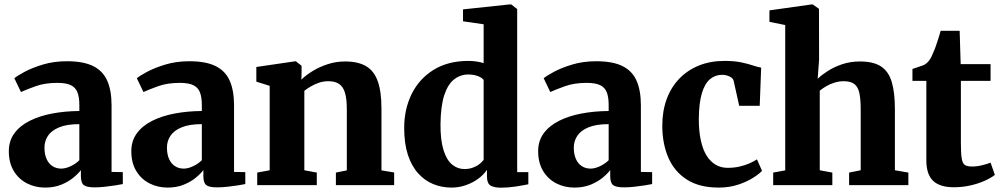

<svg xmlns="http://www.w3.org/2000/svg" viewBox="-20 -839 4538 870"><path d="M184.5 11Q139.5 11 102 -8.2Q64.5 -27.5 42.2 -64.5Q20 -101.5 20 -154Q20 -200.5 45 -234.8Q70 -269 114 -291.2Q158 -313.5 215.8 -324.5Q273.5 -335.5 339.5 -336V-363.5Q339.5 -398 331.2 -420Q323 -442 301.5 -452.8Q280 -463.5 239.5 -463.5Q183 -463.5 141 -448.2Q99 -433 75 -422L45 -484.5Q58 -495.5 92 -513.8Q126 -532 175.2 -546.8Q224.5 -561.5 283 -561.5Q358 -561.5 402.2 -539.5Q446.5 -517.5 466 -473.2Q485.5 -429 485.5 -361V-60L536.5 -59V-5Q525 -2.5 503 1Q481 4.5 455.8 7.2Q430.5 10 409 10Q373 10 359.8 -0.2Q346.5 -10.5 346.5 -41.5V-68.5Q335 -52.5 312.2 -33.8Q289.5 -15 257.2 -2Q225 11 184.5 11ZM257.5 -75Q277 -75 300 -85.8Q323 -96.5 339.5 -113V-276.5Q283 -276.5 248 -262Q213 -247.5 197.2 -223.5Q181.5 -199.5 181.5 -170.5Q181.5 -140 191 -118.8Q200.5 -97.5 217.8 -86.2Q235 -75 257.5 -75Z M739.5 11Q694.5 11 657 -8.2Q619.5 -27.5 597.2 -64.5Q575 -101.5 575 -154Q575 -200.5 600 -234.8Q625 -269 669 -291.2Q713 -313.5 770.8 -324.5Q828.5 -335.5 894.5 -336V-363.5Q894.5 -398 886.2 -420Q878 -442 856.5 -452.8Q835 -463.5 794.5 -463.5Q738 -463.5 696 -448.2Q654 -433 630 -422L600 -484.5Q613 -495.5 647 -513.8Q681 -532 730.2 -546.8Q779.5 -561.5 838 -561.5Q913 -561.5 957.2 -539.5Q1001.5 -517.5 1021 -473.2Q1040.5 -429 1040.5 -361V-60L1091.5 -59V-5Q1080 -2.5 1058 1Q1036 4.5 1010.8 7.2Q985.5 10 964 10Q928 10 914.8 -0.2Q901.5 -10.5 901.5 -41.5V-68.5Q890 -52.5 867.2 -33.8Q844.5 -15 812.2 -2Q780 11 739.5 11ZM812.5 -75Q832 -75 855 -85.8Q878 -96.5 894.5 -113V-276.5Q838 -276.5 803 -262Q768 -247.5 752.2 -223.5Q736.5 -199.5 736.5 -170.5Q736.5 -140 746 -118.8Q755.5 -97.5 772.8 -86.2Q790 -75 812.5 -75Z M1202 -67.5V-450L1141.5 -469V-535.5L1315.5 -561H1321L1346.5 -541V-503.5L1345.5 -478Q1366 -498.5 1396.8 -517.2Q1427.5 -536 1465 -548.2Q1502.5 -560.5 1543.5 -560.5Q1602 -560.5 1638.2 -539.5Q1674.5 -518.5 1691.5 -471.5Q1708.5 -424.5 1708.5 -347V-67L1766 -57.5V0H1502V-57L1551.5 -67V-344Q1551.5 -390 1543.5 -417.8Q1535.5 -445.5 1517 -458.2Q1498.5 -471 1468 -471Q1445 -471 1424.8 -464Q1404.5 -457 1387.8 -447Q1371 -437 1359 -427.5V-67.5L1415.5 -57V0H1145.5V-57Z M2025.5 11Q1982 11 1943.2 -4.8Q1904.5 -20.5 1874.8 -53.5Q1845 -86.5 1828.2 -137.5Q1811.5 -188.5 1811.5 -259.5Q1811.5 -344 1845.2 -412.8Q1879 -481.5 1944.2 -522.2Q2009.5 -563 2102.5 -563Q2122 -563 2139.8 -560.2Q2157.5 -557.5 2171.5 -553V-729L2078 -742.5V-796.5L2289 -819H2296.5L2323.5 -798V-59H2374V-4Q2353 0.5 2317.8 6Q2282.5 11.5 2250.5 11.5Q2219.5 11.5 2203 2Q2186.5 -7.5 2186.5 -41V-69.5Q2171.5 -47 2146.5 -28.8Q2121.5 -10.5 2090.5 0.2Q2059.5 11 2025.5 11ZM2084 -73Q2105 -73 2122.2 -79.2Q2139.5 -85.5 2151.8 -95Q2164 -104.5 2171.5 -114.5V-476.5Q2164.5 -487 2145 -494.2Q2125.5 -501.5 2102 -501.5Q2066.5 -501.5 2038 -479.5Q2009.5 -457.5 1993.2 -408.2Q1977 -359 1976 -277Q1975.5 -203.5 1989.8 -158.5Q2004 -113.5 2028.8 -93.2Q2053.5 -73 2084 -73Z M2583 11Q2538 11 2500.5 -8.2Q2463 -27.5 2440.8 -64.5Q2418.5 -101.5 2418.5 -154Q2418.5 -200.5 2443.5 -234.8Q2468.5 -269 2512.5 -291.2Q2556.5 -313.5 2614.2 -324.5Q2672 -335.5 2738 -336V-363.5Q2738 -398 2729.8 -420Q2721.5 -442 2700 -452.8Q2678.5 -463.5 2638 -463.5Q2581.5 -463.5 2539.5 -448.2Q2497.5 -433 2473.5 -422L2443.5 -484.5Q2456.5 -495.5 2490.5 -513.8Q2524.5 -532 2573.8 -546.8Q2623 -561.5 2681.5 -561.5Q2756.5 -561.5 2800.8 -539.5Q2845 -517.5 2864.5 -473.2Q2884 -429 2884 -361V-60L2935 -59V-5Q2923.5 -2.5 2901.5 1Q2879.5 4.5 2854.2 7.2Q2829 10 2807.5 10Q2771.5 10 2758.2 -0.2Q2745 -10.5 2745 -41.5V-68.5Q2733.5 -52.5 2710.8 -33.8Q2688 -15 2655.8 -2Q2623.5 11 2583 11ZM2656 -75Q2675.5 -75 2698.5 -85.8Q2721.5 -96.5 2738 -113V-276.5Q2681.5 -276.5 2646.5 -262Q2611.5 -247.5 2595.8 -223.5Q2580 -199.5 2580 -170.5Q2580 -140 2589.5 -118.8Q2599 -97.5 2616.2 -86.2Q2633.5 -75 2656 -75Z M3237 11Q3148.5 11 3092 -25.5Q3035.5 -62 3008.2 -125.2Q2981 -188.5 2981 -269.5Q2981 -335.5 3000.8 -389.5Q3020.5 -443.5 3057.8 -482.2Q3095 -521 3146.8 -542Q3198.5 -563 3263 -563Q3307 -563 3338.2 -556.5Q3369.5 -550 3391.5 -542.5Q3413.5 -535 3429 -532.5L3422.5 -359.5H3329.5L3304.5 -472Q3302.5 -481.5 3293.8 -487.8Q3285 -494 3273.8 -497Q3262.5 -500 3252 -500Q3221 -500 3197.5 -480.5Q3174 -461 3160.5 -417Q3147 -373 3146.5 -299Q3146.5 -243.5 3155.8 -202Q3165 -160.5 3182.2 -133.2Q3199.5 -106 3223.5 -92.2Q3247.5 -78.5 3277 -78.5Q3305.5 -78.5 3330 -84Q3354.5 -89.5 3374.8 -98.2Q3395 -107 3410 -117L3433 -65Q3420.5 -51 3392 -33Q3363.5 -15 3323.8 -2Q3284 11 3237 11Z M3538 -67V-725.5L3466.5 -740V-792L3658 -819H3662.5L3691 -799L3691.5 -568.5L3685 -482Q3702 -498.5 3730.5 -517Q3759 -535.5 3796.2 -548Q3833.5 -560.5 3876.5 -560.5Q3938.5 -560.5 3972.8 -537.5Q4007 -514.5 4021 -466.8Q4035 -419 4035 -344V-67.5L4096 -57V0H3827.5V-57L3880 -67.5V-344Q3880 -388.5 3874.2 -416.5Q3868.5 -444.5 3851.8 -457.8Q3835 -471 3803 -471Q3782 -471 3761.8 -464.8Q3741.5 -458.5 3724.2 -448.5Q3707 -438.5 3694.5 -428V-67.5L3751.5 -57V0H3483.5V-57Z M4302.5 9.5Q4238.5 9.5 4208 -19.8Q4177.5 -49 4177.5 -112.5V-472.5H4114.5V-526.5Q4126.5 -531 4138.8 -534.8Q4151 -538.5 4161.5 -542.5Q4172 -546.5 4178.5 -552.5Q4186 -559 4191.2 -566.2Q4196.5 -573.5 4201 -582.8Q4205.5 -592 4210 -603.5Q4215.5 -615.5 4221.2 -632Q4227 -648.5 4232.5 -666.2Q4238 -684 4242.5 -699.5H4328.5L4333 -548.5H4468.5V-472.5H4334V-192.5Q4334 -143 4338 -120Q4342 -97 4353 -90.8Q4364 -84.5 4384.5 -84.5Q4407 -84.5 4430.2 -90.2Q4453.5 -96 4468.5 -102L4488 -46.5Q4471 -33 4442.2 -20Q4413.5 -7 4377.5 1.2Q4341.5 9.5 4302.5 9.5Z"/></svg>

Font: Merriweather 36pt ExtraBold
Style: Regular
Weight: 800
Designer: Eben Sorkin
Foundry: Eben Sorkin
Version: Version 2.100